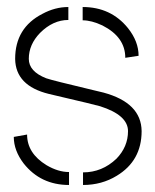

<svg xmlns="http://www.w3.org/2000/svg" viewBox="-20 -525 445 550"><path d="M19.5 -132.8 57.6 -139.6Q57.6 -85.9 113.3 -51.8Q146.5 -32.2 177.7 -32.2V4.9Q96.7 4.9 47.9 -56.6Q19.5 -93.8 19.5 -132.8ZM23.4 -356.4Q23.4 -445.3 101.6 -485.4Q137.7 -504.9 175.8 -504.9V-467.8Q131.8 -467.8 94.7 -430.7Q62.5 -397.5 62.5 -356.4Q62.5 -320.3 112.3 -300.8Q128.9 -294.9 248 -266.6Q263.7 -262.7 276.4 -259.8Q384.8 -230.5 385.7 -149.4Q385.7 -64.5 314.5 -21.5Q271.5 4.9 217.8 4.9V-31.2Q272.5 -31.2 313.5 -70.3Q346.7 -104.5 346.7 -149.4Q346.7 -195.3 266.6 -220.7Q253.9 -224.6 132.8 -252.9Q126 -254.9 120.1 -255.9Q24.4 -279.3 23.4 -356.4ZM216.8 -466.8V-504.9Q297.9 -504.9 346.7 -444.3Q377 -406.2 377 -365.2L338.9 -359.4Q338.9 -418.9 273.4 -452.1Q242.2 -466.8 216.8 -466.8Z"/></svg>

Font: Post No Bills Jaffna Light
Style: Regular
Weight: 300
Designer: Kosala Senevirathne, Siva Puranthara, Lasantha Premarathna, Tharique Azeez
Foundry: Mooniak
Version: Version 1.220 ; ttfautohint (v1.6)